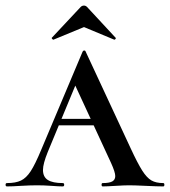

<svg xmlns="http://www.w3.org/2000/svg" viewBox="-28 -668 609 688"><path d="M183 -242H366L373 -219H168ZM557 0Q537 0 495 -2Q453 -4 435 -4Q418 -4 386 -2Q354 0 340 0Q336 0 336 -6Q336 -12 340 -12Q364 -12 374.5 -18Q385 -24 385 -37Q385 -51 370 -84L235 -376L272 -434L143 -123Q126 -81 126 -59Q126 -34 143.5 -23Q161 -12 197 -12Q202 -12 202 -6Q202 0 197 0Q183 0 157 -2Q129 -4 105 -4Q80 -4 46 -2Q16 0 -3 0Q-8 0 -8 -6Q-8 -12 -3 -12Q28 -12 47 -21Q66 -30 82 -54.5Q98 -79 120 -132L268 -483Q270 -487 274 -487Q278 -487 279 -483L440 -137Q465 -83 481.5 -57Q498 -31 514.5 -21.5Q531 -12 557 -12Q561 -12 561 -6Q561 0 557 0ZM273 -648Q279 -648 284 -643L386 -533Q387 -533 387 -531Q387 -529 384.5 -527Q382 -525 381 -526L273 -571L164 -526Q162 -525 159 -528.5Q156 -532 158 -533L261 -643Q266 -648 273 -648Z"/></svg>

Font: Cormorant SC SemiBold
Style: Regular
Weight: 600
Designer: Christian Thalmann (Catharsis Fonts)
Foundry: Catharsis Fonts
Version: Version 4.000